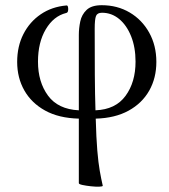

<svg xmlns="http://www.w3.org/2000/svg" viewBox="-20 -445 648 738"><path d="M375 269Q375 272 361.5 272.5Q348 273 329.5 271Q311 269 297 266Q283 263 283 259V11Q206 9 153.5 -20Q101 -49 73.5 -97.5Q46 -146 46 -207Q46 -267 70 -314Q94 -361 136.5 -390Q179 -419 235 -424Q240 -425 241.5 -417.5Q243 -410 241.5 -403Q240 -396 234 -395Q186 -383 156 -332.5Q126 -282 126 -208Q126 -130 164.5 -77.5Q203 -25 283 -21V-311Q283 -336 288.5 -362.5Q294 -389 313 -407Q332 -425 371 -425Q431 -425 478.5 -397Q526 -369 553.5 -319.5Q581 -270 581 -207Q581 -145 553.5 -96.5Q526 -48 474 -19.5Q422 9 348 11Q350 86 354 133.5Q358 181 363.5 212Q369 243 375 269ZM344 -334Q344 -233 344.5 -156.5Q345 -80 347 -21Q424 -24 462.5 -76.5Q501 -129 501 -208Q501 -263 484 -305.5Q467 -348 438 -372Q409 -396 372 -396Q354 -396 349 -383.5Q344 -371 344 -334Z"/></svg>

Font: Junicode SmExp
Style: Regular
Weight: 400
Width: 6
Designer: Peter S. Baker
Version: Version 2.205; ttfautohint (v1.8.4)